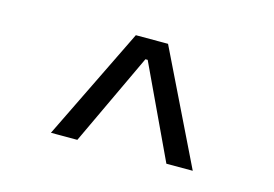

<svg xmlns="http://www.w3.org/2000/svg" viewBox="-52 -788 691 484"><g transform="rotate(15 293.0 -546.5)"><path d="M107.9 -400.4 251 -693.4H335L478 -400.4H409.2L295.9 -641.1H290L176.8 -400.4Z"/></g></svg>

Font: Cascadia Mono PL Light
Style: Regular
Weight: 300
Monospace: yes
Designer: Aaron Bell
Foundry: Saja Typeworks
Version: Version 2404.023; ttfautohint (v1.8.4)